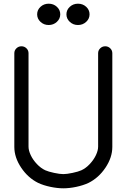

<svg xmlns="http://www.w3.org/2000/svg" viewBox="-20 -1020 686 1040"><path d="M57.6 -731.9Q57.6 -747.3 69 -758.3Q80.3 -769.3 96.2 -769.3Q112.1 -769.3 123.3 -758.3Q134.5 -747.3 134.5 -731.9V-225.8Q134.5 -204.8 146.5 -179.4Q158.4 -154.1 179.8 -131.5Q201.2 -108.9 225.3 -97.7Q241.7 -90.3 272.9 -83.6Q304.2 -76.9 323 -76.9Q341.8 -76.9 373.3 -83.6Q404.8 -90.3 420.9 -97.7Q445.1 -108.9 466.3 -131.5Q487.5 -154.1 499.5 -179.4Q511.5 -204.8 511.5 -225.8V-731.9Q511.5 -747.3 522.8 -758.3Q534.2 -769.3 550 -769.3Q565.9 -769.3 577.1 -758.3Q588.4 -747.3 588.4 -731.9V-224.1Q588.4 -167.2 551.4 -111.9Q514.4 -56.6 459.2 -29.1Q429.9 -15.6 392.9 -7.8Q356 0 323 0Q290.5 0 252.9 -7.9Q215.3 -15.9 187 -29.1Q131.8 -56.4 94.7 -111.8Q57.6 -167.2 57.6 -224.1ZM243.7 -1000Q269.8 -1000 288.1 -983.2Q306.4 -966.3 306.4 -942.4Q306.4 -918.5 288 -901.5Q269.5 -884.5 243.7 -884.5Q217.8 -884.5 199.5 -901.5Q181.2 -918.5 181.2 -942.4Q181.2 -966.3 199.5 -983.2Q217.8 -1000 243.7 -1000ZM402.3 -1000Q428.5 -1000 446.8 -983.2Q465.1 -966.3 465.1 -942.4Q465.1 -918.5 446.7 -901.5Q428.2 -884.5 402.3 -884.5Q376.5 -884.5 358.2 -901.5Q339.8 -918.5 339.8 -942.4Q339.8 -966.3 358.2 -983.2Q376.5 -1000 402.3 -1000Z"/></svg>

Font: Tecnico
Style: Grueso
Weight: 700
Version: Version 1.3